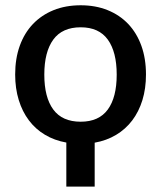

<svg xmlns="http://www.w3.org/2000/svg" viewBox="-20 -538 611 728"><path d="M286 -76.5Q355 -76.5 388.8 -122.8Q422.5 -169 422.5 -255Q422.5 -341 388.8 -387.8Q355 -434.5 286 -434.5Q216 -434.5 182 -387.8Q148 -341 148 -255Q148 -169 182 -122.8Q216 -76.5 286 -76.5ZM231.5 2.5Q186.5 -5.5 150.5 -27Q114.5 -48.5 89.5 -81.8Q64.5 -115 51 -159Q37.5 -203 37.5 -255.5Q37.5 -316 55 -364.5Q72.5 -413 105 -447Q137.5 -481 183.2 -499.5Q229 -518 286 -518Q342.5 -518 388.2 -499.5Q434 -481 466.2 -447Q498.5 -413 516 -364.5Q533.5 -316 533.5 -255.5Q533.5 -202.5 520 -158.5Q506.5 -114.5 481.2 -81.2Q456 -48 420 -26.5Q384 -5 339 3V169.5H231.5Z"/></svg>

Font: Lato 2
Style: Regular
Weight: 600
Designer: Lukasz Dziedzic with Adam Twardoch and Botio Nikoltchev
Foundry: tyPoland Lukasz Dziedzic
Version: Version 2.015; 2015-08-06; http://www.latofonts.com/